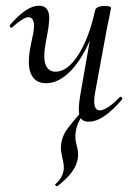

<svg xmlns="http://www.w3.org/2000/svg" viewBox="-20 -415 462 669"><path d="M140 -125Q102.6 -125 87.9 -157.6Q73.2 -190.2 87.6 -259.2L95.4 -297Q101.2 -327.6 96.3 -341.4Q91.4 -355.2 79.2 -355.2Q70 -355.2 55.3 -345.6Q40.6 -336 23 -320.2Q20 -316.2 16 -320.2Q12 -324.2 15 -328.2Q43 -360.6 67.9 -377.8Q92.8 -395 116.2 -395Q141.2 -395 148.5 -373.6Q155.8 -352.2 145 -297L141.4 -277.4Q129 -216.2 138.5 -190.7Q148 -165.2 173.6 -165.2Q214.6 -165.2 252.1 -222.8Q289.6 -280.4 311.4 -378.8L324.8 -377.8Q308.2 -300.2 278.7 -243.4Q249.2 -186.6 213.4 -155.8Q177.6 -125 140 -125ZM289 9Q263.4 9 257.1 -12.7Q250.8 -34.4 260.2 -86.6L311.4 -378.8Q315.6 -394 343.4 -394Q358.6 -394 362.7 -392.2Q366.8 -390.4 366.8 -387.6Q366.8 -384.4 361.8 -361.2Q356.8 -338 351.8 -312L310.8 -89Q301 -30.4 328.2 -30.4Q339 -30.4 357.1 -42Q375.2 -53.6 396.6 -76Q400.4 -80 404.4 -75.5Q408.4 -71 404.6 -67.8Q371 -28.8 342.9 -9.9Q314.8 9 289 9ZM179.8 234Q178 235 174.1 231.7Q170.2 228.4 173.2 226.6Q187.8 213 193.5 202.3Q199.2 191.6 201.2 181.6Q204 164.6 200.2 148.5Q196.4 132.4 193.4 114.5Q190.4 96.6 195 76.6Q200 53.8 214.7 34Q229.4 14.2 258 -19.2Q260.6 -21.6 265.3 -18.8Q270 -16 267.6 -12.8Q255.8 4.2 250.8 17.6Q245.8 31 243.8 43.6Q240.2 67.4 247.5 92.7Q254.8 118 250.8 139Q249.6 147.2 243.7 161.6Q237.8 176 222.7 194Q207.6 212 179.8 234Z"/></svg>

Font: Cormorant Infant Light
Style: Italic
Weight: 300
Italic angle: -10°
Designer: Christian Thalmann (Catharsis Fonts)
Foundry: Catharsis Fonts
Version: Version 4.001